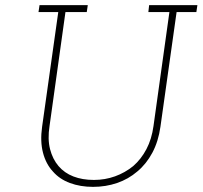

<svg xmlns="http://www.w3.org/2000/svg" viewBox="-20 -720 789 748"><path d="M134 -700H322L318 -673H235L173 -229Q165 -178 175 -139Q185 -100 208 -73Q231 -46 266 -32.5Q301 -19 346 -19Q389 -19 428 -33Q467 -47 499 -73Q530 -100 550.5 -139Q571 -178 578 -229L640 -673H558L561 -700H749L745 -673H668L605 -226Q597 -169 573.5 -125Q550 -81 515 -52Q480 -22 436 -7Q392 8 342.5 8Q293 8 252.5 -7Q212 -22 186 -52Q159 -81 147.5 -125Q136 -169 144 -226L207 -673H130Z"/></svg>

Font: Josefin Slab Light
Style: Italic
Weight: 300
Italic angle: -12°
Designer: Santiago Orozco
Foundry: Typemade
Version: Version 2.000